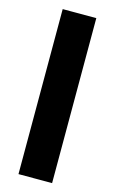

<svg xmlns="http://www.w3.org/2000/svg" viewBox="-117 -797 504 843"><g transform="rotate(15 135.0 -375.0)"><path d="M211.4 -750V0H58.6V-750Z"/></g></svg>

Font: Vazirmatn RD FD ExtraBold
Style: Regular
Weight: 800
Designer: Saber Rastikerdar
Foundry: Saber Rastikerdar
Version: Version 33.003